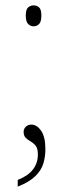

<svg xmlns="http://www.w3.org/2000/svg" viewBox="-20 -537 250 715"><path d="M105 -439Q94 -439 85 -447.5Q76 -456 76 -479Q76 -502 85 -509.5Q94 -517 105 -517Q117 -517 125.5 -509.5Q134 -502 134 -479Q134 -456 125.5 -447.5Q117 -439 105 -439ZM97 -73Q117 -73 133 -50.5Q149 -28 149 19Q149 46 141.5 71.5Q134 97 111.5 119Q89 141 46 158V133Q121 104 121 38Q121 16 113 6Q105 -4 94.5 -10Q84 -16 76 -23.5Q68 -31 68 -46Q68 -57 76 -65Q84 -73 97 -73Z"/></svg>

Font: Noto Serif Sinhala Condensed Thin
Style: Regular
Weight: 100
Width: 3
Designer: Jelle Bosma - Monotype Design Team
Foundry: Monotype Imaging Inc.
Version: Version 2.007; ttfautohint (v1.8.4.7-5d5b)